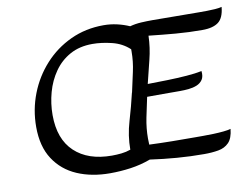

<svg xmlns="http://www.w3.org/2000/svg" viewBox="-81 -855 1300 994"><g transform="rotate(-10 569.5 -358.5)"><path d="M918 8.8Q846.7 8.8 775.1 3.2Q703.6 -2.4 635.3 -12.2Q584 6.8 530 14.4Q476.1 22 421.4 22Q324.7 22 248.8 -10.7Q172.9 -43.5 129.2 -110.6Q85.4 -177.7 85.4 -280.3Q85.4 -371.1 117.4 -453.6Q149.4 -536.1 207.8 -600.3Q266.1 -664.6 345.7 -701.7Q425.3 -738.8 520 -738.8Q555.7 -738.8 590.1 -731Q624.5 -723.1 655.3 -709.5Q684.1 -717.3 714.4 -719Q744.6 -720.7 774.4 -720.7Q836.9 -720.7 898.9 -719.7Q960.9 -718.8 1022.9 -718.8Q1038.6 -718.8 1060.3 -719Q1082 -719.2 1103.3 -720.7Q1124.5 -722.2 1138.7 -726.1Q1133.3 -668.5 1104.5 -647Q1075.7 -625.5 1020.5 -625.5Q950.2 -625.5 880.1 -631.3Q810.1 -637.2 740.2 -645Q738.3 -582 722.9 -521Q707.5 -460 692.9 -399.4Q742.2 -399.9 796.1 -401.4Q850.1 -402.8 898.2 -406.5Q946.3 -410.2 978.5 -417Q981.9 -388.2 970.7 -371.6Q959.5 -355 939.5 -346.9Q919.4 -338.9 896.2 -336.7Q873 -334.5 852.1 -334.5Q804.2 -334.5 761.2 -334.7Q718.3 -335 678.2 -334.5Q666.5 -282.2 655.8 -228.5Q645 -174.8 645 -121.6Q645 -103.5 646 -88.9Q706.5 -86.4 766.8 -85.7Q827.1 -85 887.7 -85Q903.8 -85 929.4 -85Q955.1 -85 983.4 -85.9Q1011.7 -86.9 1036.4 -89.4Q1061 -91.8 1074.7 -96.2Q1069.8 -47.4 1048.1 -25.1Q1026.4 -2.9 992.7 2.9Q959 8.8 918 8.8ZM446.3 -66.4Q471.2 -66.4 496.3 -69.1Q521.5 -71.8 544.9 -80.1Q544.9 -153.8 566.4 -226.3Q587.9 -298.8 604.5 -369.6H605Q616.2 -421.4 627.9 -474.1Q639.6 -526.9 639.6 -579.1Q639.6 -585.4 639.6 -591.3Q601.6 -627 547.9 -640.1Q494.1 -653.3 446.3 -653.3Q378.4 -653.3 328.1 -625.5Q277.8 -597.7 244.9 -550.5Q211.9 -503.4 195.8 -445.1Q179.7 -386.7 179.7 -326.2Q179.7 -199.7 250.5 -133.1Q321.3 -66.4 446.3 -66.4Z"/></g></svg>

Font: Lumanosimo
Style: Regular
Weight: 400
Designer: The DocRepair Project, Eduardo Rodriguez Tunni
Foundry: Google
Version: Version 1.010